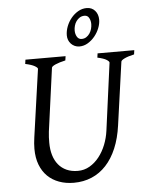

<svg xmlns="http://www.w3.org/2000/svg" viewBox="-58 -891 744 954"><g transform="rotate(-5 314.0 -414.5)"><path d="M625 -594.2Q594.2 -587.4 577.1 -579.1Q560.1 -570.8 559.1 -564L515.1 -250Q506.3 -186 485.4 -136.5Q464.4 -86.9 433.1 -53.2Q401.9 -19.5 361.1 -2.2Q320.3 15.1 272 15.1Q231.9 15.1 198.5 2.9Q165 -9.3 141.1 -32.7Q117.2 -56.2 104 -90.6Q90.8 -125 90.8 -169.9Q90.8 -195.8 95.2 -226.1L143.1 -564Q144 -569.8 128.9 -578.6Q113.8 -587.4 82 -594.2L85 -615.2H285.2L282.2 -594.2Q251.5 -587.4 232.7 -579.1Q213.9 -570.8 212.9 -564L169.9 -249Q168 -234.9 167.5 -220.7Q167 -206.5 167 -193.8Q167 -159.7 175.3 -131.8Q183.6 -104 200 -84Q216.3 -64 240.7 -53Q265.1 -42 296.9 -42Q328.6 -42 355.5 -57.6Q382.3 -73.2 402.8 -99.1Q423.3 -125 436.8 -158.7Q450.2 -192.4 455.1 -229L500 -564Q501 -569.8 487.3 -578.6Q473.6 -587.4 441.9 -594.2L444.8 -615.2H627.9ZM426.3 -763.2Q426.3 -780.3 418.9 -793.7Q411.6 -807.1 396.5 -807.1Q382.8 -807.1 372.6 -800.8Q362.3 -794.4 355.2 -784.4Q348.1 -774.4 344.7 -762.2Q341.3 -750 341.3 -738.3Q341.3 -720.2 349.4 -706.8Q357.4 -693.4 372.6 -693.4Q385.7 -693.4 395.8 -700Q405.8 -706.5 412.6 -716.6Q419.4 -726.6 422.9 -739Q426.3 -751.5 426.3 -763.2ZM467.3 -781.2Q467.3 -761.2 458.7 -739.5Q450.2 -717.8 435.3 -699.5Q420.4 -681.2 400.6 -669.2Q380.9 -657.2 358.4 -657.2Q345.7 -657.2 335 -662.1Q324.2 -667 316.4 -675.3Q308.6 -683.6 304.4 -694.3Q300.3 -705.1 300.3 -717.3Q300.3 -739.3 308.8 -761.7Q317.4 -784.2 332.3 -802.5Q347.2 -820.8 367.2 -832.5Q387.2 -844.2 410.2 -844.2Q436 -844.2 451.7 -826.4Q467.3 -808.6 467.3 -781.2Z"/></g></svg>

Font: Gentium Plus APac
Style: Italic
Weight: 400
Italic angle: -8°
Designer: J. Victor Gaultney, Annie Olsen, Iska Routamaa, Becca Hirsbrunner
Foundry: SIL International
Version: Version 5.000